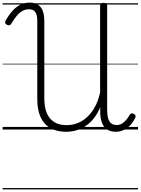

<svg xmlns="http://www.w3.org/2000/svg" viewBox="-20 -994 1079 1473"><path d="M487 17Q417 17 367 -11Q317 -39 291.5 -95Q266 -151 266 -234V-835Q266 -879 251 -901Q236 -923 202 -923Q177 -923 154 -911Q131 -899 109.5 -874Q88 -849 66 -811Q60 -802 51 -800Q42 -798 31 -805Q21 -811 19.5 -819Q18 -827 24 -838Q49 -881 76.5 -911.5Q104 -942 136 -958Q168 -974 206 -974Q265 -974 292.5 -938.5Q320 -903 320 -835V-241Q320 -171 339.5 -125.5Q359 -80 397 -57Q435 -34 491 -34Q529 -34 563 -45Q597 -56 626 -77.5Q655 -99 679 -129.5Q703 -160 720.5 -199Q738 -238 748 -284V-953Q748 -963 754.5 -967.5Q761 -972 775 -972Q789 -972 795.5 -967.5Q802 -963 802 -953V-151Q802 -110 810 -84.5Q818 -59 834 -47Q850 -35 876 -35Q905 -35 929 -55Q953 -75 975 -113Q980 -122 988.5 -124Q997 -126 1007 -120Q1017 -115 1019.5 -107Q1022 -99 1017 -89Q1005 -64 989 -44Q973 -24 953.5 -10.5Q934 3 913 10Q892 17 870 17Q832 17 806 2Q780 -13 766 -44Q752 -75 749 -120Q749 -133 749 -146Q749 -159 749 -171Q731 -128 705 -93Q679 -58 645.5 -33.5Q612 -9 572 4Q532 17 487 17ZM0 449H1039V459H0ZM0 -20H1039V0H0ZM0 -505H1039V-500H0ZM0 -969H1039V-959H0Z"/></svg>

Font: Playwrite IT Trad Guides
Style: Regular
Weight: 400
Designer: Veronika Burian, José Scaglione
Foundry: TypeTogether
Version: Version 1.003